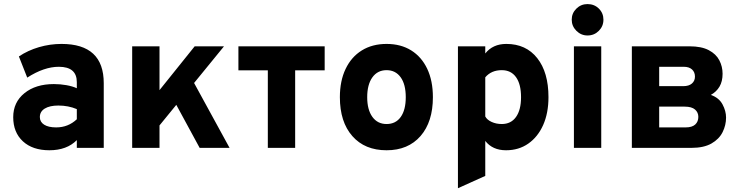

<svg xmlns="http://www.w3.org/2000/svg" viewBox="-20 -744 3730 966"><path d="M228.5 12Q144 12 95.2 -33Q46.5 -78 46.5 -154.5Q46.5 -229.5 103 -275.2Q159.5 -321 251 -321Q283.5 -321 314.2 -315.5Q345 -310 366.5 -300V-330.5Q366.5 -408 276 -408Q201.5 -408 117 -353.5L75 -460Q120.5 -490.5 176.2 -506.8Q232 -523 289.5 -523Q502 -523 502 -325.5V0H366.5V-39Q316 12 228.5 12ZM262.5 -103Q323 -103 366.5 -144V-195Q324 -213 273.5 -213Q230 -213 205.2 -197.8Q180.5 -182.5 180.5 -155Q180.5 -130.5 202 -116.8Q223.5 -103 262.5 -103Z M645 0V-511H782.5V-290.5L959.5 -511H1107L956.5 -326.5L1135 0H984.5L867 -216.5L782.5 -113V0Z M1327.5 0V-390H1179.5V-511H1613.5V-390H1465V0Z M1925 12Q1815.5 12 1752.8 -59.2Q1690 -130.5 1690 -255Q1690 -337 1718.8 -397.2Q1747.5 -457.5 1800.2 -490.2Q1853 -523 1925 -523Q1996.5 -523 2048.8 -490.5Q2101 -458 2129.5 -397.8Q2158 -337.5 2158 -255Q2158 -131 2095.8 -59.5Q2033.5 12 1925 12ZM1925 -120Q1971 -120 1996.2 -155.5Q2021.5 -191 2021.5 -255Q2021.5 -319.5 1995.8 -355.2Q1970 -391 1925 -391Q1879.5 -391 1853.5 -354.8Q1827.5 -318.5 1827.5 -255Q1827.5 -192 1853.5 -156Q1879.5 -120 1925 -120Z M2284 203V-511H2421.5V-475Q2459.5 -523 2527.5 -523Q2626.5 -523 2683 -451.5Q2739.5 -380 2739.5 -255Q2739.5 -175 2712.8 -115Q2686 -55 2638 -21.5Q2590 12 2526 12Q2458 12 2421.5 -35V141ZM2504.5 -120Q2551 -120 2576.2 -155.5Q2601.5 -191 2601.5 -255Q2601.5 -320.5 2576.2 -355.8Q2551 -391 2504.5 -391Q2452 -391 2421.5 -355V-158Q2430.5 -141 2453.5 -130.5Q2476.5 -120 2504.5 -120Z M2936 -565.5Q2903.5 -565.5 2880 -589Q2856.5 -612.5 2856.5 -645Q2856.5 -677.5 2879.8 -700.5Q2903 -723.5 2936 -723.5Q2970 -723.5 2993 -700.8Q3016 -678 3016 -645Q3016 -612 2992.8 -588.8Q2969.5 -565.5 2936 -565.5ZM2867.5 0V-511H3005V0Z M3159 0V-511H3449Q3509.5 -511 3546.2 -491.5Q3583 -472 3599.2 -440.5Q3615.5 -409 3615.5 -373Q3615.5 -334.5 3600 -308.2Q3584.5 -282 3556.5 -266.5Q3597.5 -252 3615.2 -218.8Q3633 -185.5 3633 -152.5Q3633 -114 3615.5 -79Q3598 -44 3559.5 -22Q3521 0 3458.5 0ZM3296.5 -310.5H3417.5Q3446 -310.5 3461.2 -323.8Q3476.5 -337 3476.5 -358.5Q3476.5 -381 3461.8 -394.5Q3447 -408 3420 -408H3296.5ZM3296.5 -103H3429.5Q3462 -103 3477.8 -117.5Q3493.5 -132 3493.5 -156Q3493.5 -178.5 3476.8 -193Q3460 -207.5 3425 -207.5H3296.5Z"/></svg>

Font: Overpass ExtraBold
Style: Regular
Weight: 800
Designer: Delve Withrington, Dave Bailey, Thomas Jockin
Foundry: Delve Fonts LLC
Version: Version 4.000; ttfautohint (v1.8.3)